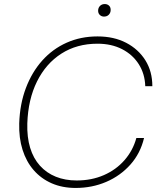

<svg xmlns="http://www.w3.org/2000/svg" viewBox="-20 -919 781 949"><path d="M354 10Q288 10 235.5 -13Q183 -36 146.5 -78Q110 -120 91.5 -178.5Q73 -237 75 -309Q78 -405 108 -484Q138 -563 189 -620Q240 -677 309.5 -708Q379 -739 462 -739Q543 -739 603.5 -707.5Q664 -676 698.5 -621Q733 -566 733 -493H698Q696 -554 666 -601.5Q636 -649 583.5 -676Q531 -703 462 -703Q360 -703 283.5 -654Q207 -605 163 -516.5Q119 -428 115 -309Q113 -241 129 -188.5Q145 -136 177.5 -100Q210 -64 256 -45.5Q302 -27 359 -27Q433 -27 493.5 -53.5Q554 -80 595.5 -127.5Q637 -175 654 -237H692Q674 -161 624.5 -105.5Q575 -50 505 -20Q435 10 354 10ZM494 -837Q482 -837 473.5 -845Q465 -853 465 -866Q465 -880 474 -889.5Q483 -899 498 -899Q510 -899 518.5 -891.5Q527 -884 527 -870Q527 -856 518 -846.5Q509 -837 494 -837Z"/></svg>

Font: Mona Sans ExtraLight
Style: Italic
Weight: 200
Italic angle: -11.6951°
Designer: Deni Anggara
Foundry: GitHub
Version: Version 2.000